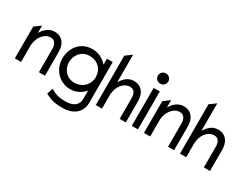

<svg xmlns="http://www.w3.org/2000/svg" viewBox="-78 -1212 2543 1977"><g transform="rotate(30 1194.0 -223.5)"><path d="M31 0H105V-187C105 -243 124 -288 148 -319C170 -347 202 -371 245 -371C295 -371 317 -331 317 -276V0H389V-284C389 -379 340 -443 252 -443C182 -443 137 -397 105 -345V-432L31 -377Z M455 -245C455 -103 564 -9 678 -9C758 -9 813 -45 850 -90V11C850 83 795 124 707 124C649 124 599 122 525 77L501 147C580 193 639 197 707 197C858 197 923 111 923 17V-471H854V-399C816 -444 759 -482 678 -482C531 -482 455 -364 455 -245ZM533 -245C533 -330 593 -407 685 -407C788 -407 850 -338 850 -245C850 -167 787 -88 685 -88C588 -88 533 -167 533 -245Z M993 0H1067V-156C1067 -212 1084 -257 1108 -288C1130 -316 1164 -340 1207 -340C1257 -340 1277 -300 1277 -245V0H1350V-253C1350 -348 1300 -412 1212 -412C1142 -412 1099 -366 1067 -314V-641L993 -587Z M1395 -583C1395 -549 1423 -522 1457 -522C1491 -522 1519 -549 1519 -583C1519 -617 1491 -644 1457 -644C1423 -644 1395 -617 1395 -583ZM1421 0H1494V-451H1421Z M1566 0H1640V-187C1640 -243 1659 -288 1683 -319C1705 -347 1737 -371 1780 -371C1830 -371 1852 -331 1852 -276V0H1924V-284C1924 -379 1875 -443 1787 -443C1717 -443 1672 -397 1640 -345V-432L1566 -377Z M1994 0H2068V-156C2068 -212 2085 -257 2109 -288C2131 -316 2165 -340 2208 -340C2258 -340 2278 -300 2278 -245V0H2351V-253C2351 -348 2301 -412 2213 -412C2143 -412 2100 -366 2068 -314V-641L1994 -587Z"/></g></svg>

Font: Charger Pro
Style: Nar
Weight: 400
Designer: Jasper
Foundry: Cannot Into Space Fonts
Version: Version 1.09